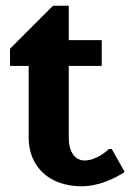

<svg xmlns="http://www.w3.org/2000/svg" viewBox="-20 -640 455 670"><path d="M275 -80C245 -80 220 -105 220 -160V-410H335V-500H220V-620H165L15 -470V-410H80V-160C80 -60 150 10 265 10C345 10 415 -40 415 -40L370 -120H360C360 -120 320 -80 275 -80Z"/></svg>

Font: Scada
Style: Bold
Weight: 700
Designer: Jovanny Lemonad
Foundry: Jovanny Lemonad
Version: Version 3.005